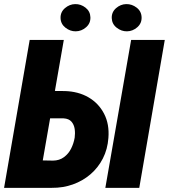

<svg xmlns="http://www.w3.org/2000/svg" viewBox="-24 -903 812 923"><path d="M179.2 -466.3 287.6 -465.3Q352.5 -463.4 401.4 -435.1Q450.2 -406.7 476.3 -356.4Q502.4 -306.2 497.1 -239.7Q493.2 -185.5 470.5 -141.1Q447.8 -96.7 410.6 -64.9Q373.5 -33.2 326.2 -16.4Q278.8 0.5 225.1 0H-4.4L118.7 -710.9H282.7L181.6 -131.8L231 -130.9Q261.7 -131.3 283.4 -147.5Q305.2 -163.6 317.6 -188.2Q330.1 -212.9 335 -241.2Q337.9 -262.2 335 -283Q332 -303.7 319.6 -318.1Q307.1 -332.5 282.2 -334L156.2 -334.5ZM768.1 -710.9 645.5 0H482.4L606.4 -710.9ZM267.1 -815.9Q266.1 -844.7 288.1 -863.8Q310.1 -882.8 337.4 -883.3Q364.7 -883.8 387.2 -866.2Q409.7 -848.6 410.6 -819.8Q411.6 -791 389.9 -772Q368.2 -752.9 340.3 -752.4Q313.5 -752 290.8 -769.8Q268.1 -787.6 267.1 -815.9ZM513.2 -815.9Q512.2 -844.7 533.9 -863.8Q555.7 -882.8 583 -883.3Q610.4 -883.8 633.1 -866.2Q655.8 -848.6 656.7 -819.8Q657.7 -791 636 -772Q614.3 -752.9 586.4 -752.4Q559.6 -752 536.9 -769.8Q514.2 -787.6 513.2 -815.9Z"/></svg>

Font: Roboto Condensed Black
Style: Italic
Weight: 900
Italic angle: -12°
Designer: Christian Robertson
Foundry: Google
Version: Version 3.008; 2023